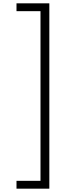

<svg xmlns="http://www.w3.org/2000/svg" viewBox="-20 -906 396 1152"><path d="M79 179V226H276V-886H79V-839H223V179Z"/></svg>

Font: Noto Sans Kannada UI ExtraCondensed Light
Style: Regular
Weight: 300
Width: 2
Designer: Jelle Bosma - Monotype Design Team
Foundry: Monotype Imaging Inc.
Version: Version 2.005